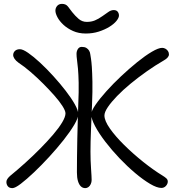

<svg xmlns="http://www.w3.org/2000/svg" viewBox="-20 -958 900 991"><path d="M423 -785Q386 -785 357 -798Q328 -811 307.5 -830Q287 -849 276.5 -869Q266 -889 266 -903Q266 -917 275 -927.5Q284 -938 300 -938Q320 -938 330.5 -924.5Q341 -911 353 -895Q368 -876 386 -860.5Q404 -845 428 -845Q451 -845 469.5 -852.5Q488 -860 509 -875Q525 -886 539 -896Q553 -906 567 -906Q581 -906 587.5 -897.5Q594 -889 594 -878Q594 -866 581 -850Q568 -834 544.5 -819.5Q521 -805 490 -795Q459 -785 423 -785ZM813 12Q790 12 754.5 -9Q719 -30 678 -64.5Q637 -99 597 -141Q557 -183 524 -226Q491 -269 471 -306.5Q451 -344 451 -368Q451 -385 472.5 -416.5Q494 -448 529 -487Q564 -526 605.5 -565Q647 -604 688.5 -637.5Q730 -671 764 -691Q798 -711 817 -711Q826 -711 834 -706.5Q842 -702 847 -694.5Q852 -687 852 -677Q852 -669 845 -661Q838 -653 827 -647Q782 -621 738 -590Q694 -559 654.5 -526.5Q615 -494 584.5 -462.5Q554 -431 536.5 -405Q519 -379 519 -362Q519 -335 547 -295Q575 -255 620.5 -210Q666 -165 718.5 -123Q771 -81 820 -51Q830 -45 838 -38Q846 -31 846 -21Q846 -9 836.5 1.5Q827 12 813 12ZM44 13Q28 13 20.5 3.5Q13 -6 13 -19Q13 -27 18.5 -35Q24 -43 32 -50Q70 -81 110.5 -117.5Q151 -154 188 -191.5Q225 -229 254.5 -263.5Q284 -298 301 -326.5Q318 -355 318 -373Q318 -386 302.5 -410.5Q287 -435 260.5 -465Q234 -495 202 -527Q170 -559 137.5 -587Q105 -615 76 -634Q62 -644 55 -654.5Q48 -665 48 -674Q48 -686 57 -695Q66 -704 83 -704Q98 -704 125.5 -685Q153 -666 187 -634.5Q221 -603 255.5 -565Q290 -527 319 -489.5Q348 -452 366 -420Q384 -388 384 -369Q384 -349 363 -313.5Q342 -278 308 -235Q274 -192 234 -148.5Q194 -105 155.5 -68.5Q117 -32 87.5 -9.5Q58 13 44 13ZM420 13Q407 13 397.5 4Q388 -5 382.5 -23Q377 -41 377 -68Q377 -101 377.5 -147Q378 -193 379 -243Q380 -293 381.5 -339Q383 -385 384 -419Q387 -487 386 -531Q385 -575 382.5 -603Q380 -631 377.5 -648.5Q375 -666 375 -680Q375 -694 382 -705Q389 -716 402 -716Q417 -716 426 -710.5Q435 -705 440 -696.5Q445 -688 446 -678Q447 -671 449.5 -656Q452 -641 454 -612.5Q456 -584 457 -536.5Q458 -489 455 -417Q452 -346 449.5 -285.5Q447 -225 447 -175Q447 -129 450 -86.5Q453 -44 453 -29Q453 -18 448.5 -8Q444 2 436.5 7.5Q429 13 420 13Z"/></svg>

Font: Shantell Sans Light
Style: Regular
Weight: 300
Designer: Stephen Nixon, Anya Danilova, Shantell Martin
Foundry: Arrow Type
Version: Version 1.011;[c5ecc13dd]